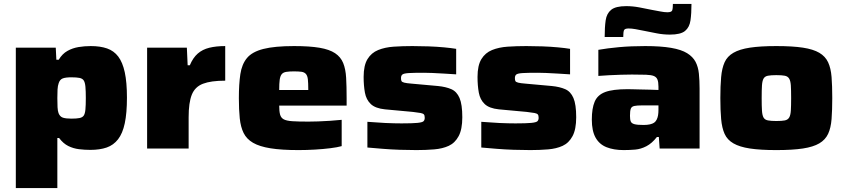

<svg xmlns="http://www.w3.org/2000/svg" viewBox="-20 -751 4272 971"><path d="M60 200V-510H262L265 -449H277Q295 -479 321 -493.5Q347 -508 377 -513Q407 -518 439 -518Q487 -518 521.5 -506Q556 -494 578 -465Q600 -436 611 -385.5Q622 -335 622 -257Q622 -179 611 -127.5Q600 -76 577 -46.5Q554 -17 519.5 -5Q485 7 437 7Q408 7 379.5 3.5Q351 0 325.5 -12.5Q300 -25 279 -53H270V200ZM341 -151Q367 -151 382 -154Q397 -157 403.5 -166.5Q410 -176 412 -197.5Q414 -219 414 -255Q414 -291 412 -312.5Q410 -334 403.5 -344Q397 -354 382 -357Q367 -360 341 -360Q312 -360 297.5 -354.5Q283 -349 277 -331Q272 -317 271 -298.5Q270 -280 270 -255Q270 -228 271 -209Q272 -190 276 -179Q283 -161 298 -156Q313 -151 341 -151Z M724 0V-510H925L929 -421H940Q956 -459 980 -480Q1004 -501 1038.5 -509.5Q1073 -518 1119 -518V-343Q1047 -343 1006.5 -327.5Q966 -312 950 -272Q934 -232 934 -158V0Z M1490 8Q1404 8 1348 -1Q1292 -10 1259.5 -29Q1227 -48 1212 -78.5Q1197 -109 1192.5 -152.5Q1188 -196 1188 -254Q1188 -326 1195.5 -376Q1203 -426 1229 -457.5Q1255 -489 1312 -503.5Q1369 -518 1467 -518Q1546 -518 1596 -509.5Q1646 -501 1674.5 -482Q1703 -463 1715.5 -432.5Q1728 -402 1730.5 -358Q1733 -314 1733 -254V-217H1392Q1392 -188 1396.5 -171.5Q1401 -155 1415 -147.5Q1429 -140 1458.5 -138Q1488 -136 1540 -136Q1561 -136 1589.5 -137Q1618 -138 1648.5 -140Q1679 -142 1708 -145V-12Q1687 -6 1651 -1.5Q1615 3 1573 5.5Q1531 8 1490 8ZM1539 -276V-299Q1539 -331 1537 -349.5Q1535 -368 1527 -377Q1519 -386 1504.5 -388Q1490 -390 1466 -390Q1443 -390 1427.5 -387.5Q1412 -385 1404.5 -375.5Q1397 -366 1394.5 -347.5Q1392 -329 1392 -296H1559Z M2086 8Q2046 8 2001.5 6.5Q1957 5 1914.5 1.5Q1872 -2 1838 -5V-135Q1860 -134 1883 -132Q1906 -130 1929.5 -129Q1953 -128 1973.5 -127.5Q1994 -127 2011 -127Q2066 -127 2091 -129.5Q2116 -132 2122 -138Q2128 -144 2128 -155Q2128 -167 2124 -172Q2120 -177 2107.5 -179.5Q2095 -182 2068 -185L1927 -198Q1878 -203 1855 -225Q1832 -247 1825.5 -282.5Q1819 -318 1819 -362Q1819 -420 1838.5 -452Q1858 -484 1892.5 -498Q1927 -512 1971.5 -515Q2016 -518 2066 -518Q2105 -518 2147 -516.5Q2189 -515 2226 -511.5Q2263 -508 2287 -504V-375Q2255 -377 2223 -379Q2191 -381 2165.5 -382Q2140 -383 2124 -383Q2072 -383 2047.5 -381.5Q2023 -380 2015.5 -374.5Q2008 -369 2008 -356Q2008 -346 2010.5 -341Q2013 -336 2024.5 -333Q2036 -330 2062 -328L2195 -316Q2235 -312 2262.5 -300Q2290 -288 2304 -255.5Q2318 -223 2318 -158Q2318 -97 2299.5 -62.5Q2281 -28 2249.5 -13.5Q2218 1 2175.5 4.5Q2133 8 2086 8Z M2662 8Q2622 8 2577.5 6.5Q2533 5 2490.5 1.5Q2448 -2 2414 -5V-135Q2436 -134 2459 -132Q2482 -130 2505.5 -129Q2529 -128 2549.5 -127.5Q2570 -127 2587 -127Q2642 -127 2667 -129.5Q2692 -132 2698 -138Q2704 -144 2704 -155Q2704 -167 2700 -172Q2696 -177 2683.5 -179.5Q2671 -182 2644 -185L2503 -198Q2454 -203 2431 -225Q2408 -247 2401.5 -282.5Q2395 -318 2395 -362Q2395 -420 2414.5 -452Q2434 -484 2468.5 -498Q2503 -512 2547.5 -515Q2592 -518 2642 -518Q2681 -518 2723 -516.5Q2765 -515 2802 -511.5Q2839 -508 2863 -504V-375Q2831 -377 2799 -379Q2767 -381 2741.5 -382Q2716 -383 2700 -383Q2648 -383 2623.5 -381.5Q2599 -380 2591.5 -374.5Q2584 -369 2584 -356Q2584 -346 2586.5 -341Q2589 -336 2600.5 -333Q2612 -330 2638 -328L2771 -316Q2811 -312 2838.5 -300Q2866 -288 2880 -255.5Q2894 -223 2894 -158Q2894 -97 2875.5 -62.5Q2857 -28 2825.5 -13.5Q2794 1 2751.5 4.5Q2709 8 2662 8Z M3134 8Q3084 8 3047.5 -6.5Q3011 -21 2992 -55Q2973 -89 2973 -146Q2973 -203 2987.5 -237Q3002 -271 3040.5 -285.5Q3079 -300 3154 -300Q3163 -300 3180.5 -299.5Q3198 -299 3221 -298.5Q3244 -298 3267 -297.5Q3290 -297 3310 -296V-313Q3310 -336 3305 -348.5Q3300 -361 3287 -366.5Q3274 -372 3247 -373Q3220 -374 3176 -374Q3151 -374 3120 -373Q3089 -372 3059 -370.5Q3029 -369 3006 -367V-499Q3051 -507 3110.5 -512.5Q3170 -518 3243 -518Q3322 -518 3374 -509Q3426 -500 3455 -482Q3484 -464 3497.5 -438.5Q3511 -413 3514.5 -378.5Q3518 -344 3518 -303V0H3316L3312 -58H3302Q3277 -26 3249 -11.5Q3221 3 3192.5 5.5Q3164 8 3134 8ZM3235 -119Q3253 -119 3266.5 -122Q3280 -125 3288 -130.5Q3296 -136 3301 -146Q3306 -156 3308 -168Q3310 -180 3310 -195V-218H3228Q3201 -218 3187.5 -215Q3174 -212 3170 -201Q3166 -190 3166 -165Q3166 -146 3170 -136.5Q3174 -127 3188.5 -123Q3203 -119 3235 -119ZM3038 -564Q3038 -613 3043 -648Q3048 -683 3071 -701.5Q3094 -720 3147 -720Q3180 -720 3214 -713.5Q3248 -707 3277 -701Q3300 -697 3320 -693Q3340 -689 3355 -689Q3376 -689 3379.5 -698.5Q3383 -708 3383 -731H3477Q3477 -683 3472 -648Q3467 -613 3444.5 -594.5Q3422 -576 3368 -576Q3334 -576 3301 -582.5Q3268 -589 3238 -595Q3214 -600 3194 -603.5Q3174 -607 3159 -607Q3139 -607 3135.5 -597.5Q3132 -588 3132 -564Z M3906 8Q3825 8 3772.5 0Q3720 -8 3689 -26Q3658 -44 3644.5 -74Q3631 -104 3627 -149Q3623 -194 3623 -255Q3623 -316 3627 -361Q3631 -406 3644.5 -436Q3658 -466 3689 -484Q3720 -502 3772.5 -510Q3825 -518 3906 -518Q3988 -518 4040.5 -510Q4093 -502 4123.5 -484Q4154 -466 4168 -436Q4182 -406 4185.5 -361.5Q4189 -317 4189 -255Q4189 -194 4185.5 -149Q4182 -104 4168 -74Q4154 -44 4123.5 -26Q4093 -8 4040.5 0Q3988 8 3906 8ZM3906 -139Q3934 -139 3949 -142Q3964 -145 3971 -156.5Q3978 -168 3979.5 -191.5Q3981 -215 3981 -255Q3981 -296 3979.5 -319Q3978 -342 3971 -353.5Q3964 -365 3949 -368Q3934 -371 3906 -371Q3879 -371 3863.5 -368Q3848 -365 3841.5 -353.5Q3835 -342 3833.5 -319Q3832 -296 3832 -255Q3832 -215 3833.5 -191.5Q3835 -168 3841.5 -156.5Q3848 -145 3864 -142Q3880 -139 3906 -139Z"/></svg>

Font: Saira Expanded ExtraBold
Style: Regular
Weight: 800
Width: 7
Designer: Hector Gatti with collaboration of the Omnibus-Type team
Foundry: Omnibus-Type
Version: Version 1.101